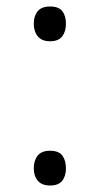

<svg xmlns="http://www.w3.org/2000/svg" viewBox="-20 -562 307 591"><path d="M134 -435Q109 -435 96.5 -450Q84 -465 84 -489Q84 -513 96 -527.5Q108 -542 134 -542Q161 -542 172 -527.5Q183 -513 183 -489Q183 -465 171.5 -450Q160 -435 134 -435ZM134 9Q109 9 96.5 -5.5Q84 -20 84 -44Q84 -68 96 -83Q108 -98 134 -98Q161 -98 172 -83Q183 -68 183 -44Q183 -20 171.5 -5.5Q160 9 134 9Z"/></svg>

Font: Noto Sans Oriya ExtCond
Style: Regular
Weight: 400
Width: 2
Designer: Amélie Bonet and Sol Matas
Foundry: Google LLC
Version: Version 2.006; ttfautohint (v1.8.4.7-5d5b)